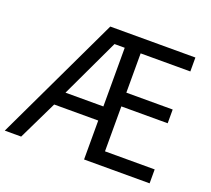

<svg xmlns="http://www.w3.org/2000/svg" viewBox="-122 -869 1124 1024"><g transform="rotate(20 440.0 -357.0)"><path d="M821 0H449V-221H199L92 0H-1L338 -714H821V-635H539V-412H802V-334H539V-79H821ZM234 -301H449V-634H391Z"/></g></svg>

Font: Noto Sans Sharada
Style: Regular
Weight: 400
Designer: Monotype Design Team
Foundry: Monotype Imaging Inc.
Version: Version 2.006; ttfautohint (v1.8.4.7-5d5b)